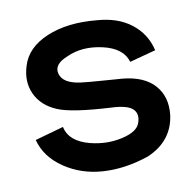

<svg xmlns="http://www.w3.org/2000/svg" viewBox="-57 -465 551 542"><g transform="rotate(-10 218.5 -194.0)"><path d="M328 -1Q260 22 197.5 18Q135 14 86.5 -19Q38 -52 25 -102L107 -125Q116 -82 174 -67Q221 -55 265.5 -65Q310 -75 318 -99Q327 -124 312 -138.5Q297 -153 252 -155Q139 -161 99 -178Q56 -196 39 -232.5Q22 -269 36 -313Q51 -363 110.5 -388Q170 -413 253 -405Q313 -401 351.5 -371Q390 -341 401 -293L326 -273Q314 -314 256.5 -327Q199 -340 154 -319Q113 -303 120.5 -275Q128 -247 176 -240Q199 -237 243 -234Q287 -231 297 -230Q358 -224 387.5 -190.5Q417 -157 411 -105Q401 -32 328 -1Z"/></g></svg>

Font: MB Grotesk
Style: Regular
Weight: 400
Designer: Nawras Khrais
Foundry: Nawras Khrais
Version: Version 1.000;PS 001.000;hotconv 1.0.88;makeotf.lib2.5.64775